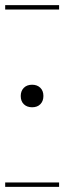

<svg xmlns="http://www.w3.org/2000/svg" viewBox="-29 -728 250 748"><path d="M-8.8 -708H201.2V-690.9H-8.8ZM-8.8 -17.1H201.2V0H-8.8ZM96.2 -397.9Q115.7 -397.9 127.9 -386.2Q140.1 -374.5 140.1 -354Q140.1 -334.5 128.4 -322.3Q116.7 -310.1 96.2 -310.1Q76.2 -310.1 64 -321.8Q51.8 -333.5 51.8 -354Q51.8 -373.5 63.7 -385.7Q75.7 -397.9 96.2 -397.9Z"/></svg>

Font: FoglihtenFr02
Style: Regular
Weight: 500
Version: Version 0.68